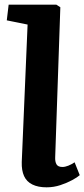

<svg xmlns="http://www.w3.org/2000/svg" viewBox="-20 -787 361 821"><path d="M98 -682 9 -700 17 -767H221L238 -756L216 -115Q215 -96 221.5 -84.5Q228 -73 247 -73Q258 -73 272 -78.5Q286 -84 299 -93L321 -38Q311 -29 289 -17Q267 -5 238.5 4.5Q210 14 179 14Q143 14 118.5 2Q94 -10 83 -34Q72 -58 73 -94Z"/></svg>

Font: Literata
Style: Bold Italic
Weight: 700
Italic angle: -2°
Designer: Latin by Veronika Burian and Jose Scaglione. Greek by Irene Vlachou. Cyrillic by Vera Evstafieva
Foundry: TypeTogether
Version: Version 3.103;gftools[0.9.29]